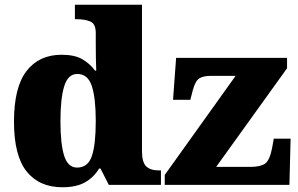

<svg xmlns="http://www.w3.org/2000/svg" viewBox="-20 -780 1257 810"><path d="M243 10Q146 10 92.5 -56.5Q39 -123 39 -267Q39 -412 92 -480.5Q145 -549 240 -549Q295 -549 327.5 -530Q360 -511 381 -482H386Q385 -505 384.5 -536Q384 -567 384 -596V-641Q384 -680 360.5 -689.5Q337 -699 304 -699H296V-760H579V-143Q579 -96 596.5 -78.5Q614 -61 651 -61H659V0H439L404 -69H398Q376 -32 339 -11Q302 10 243 10ZM305 -73Q351 -73 367.5 -121.5Q384 -170 384 -270Q384 -365 367.5 -416.5Q351 -468 306 -468Q267 -468 251 -416.5Q235 -365 235 -269Q235 -171 251 -122Q267 -73 305 -73ZM675 0V-42L974 -460H870Q838 -460 821 -449.5Q804 -439 793 -398L783 -359H710L723 -536H1191V-492L892 -76H1037Q1079 -76 1098.5 -90Q1118 -104 1128 -156L1135 -195H1206L1201 0Z"/></svg>

Font: Noto Serif Black
Style: Regular
Weight: 900
Designer: Monotype Design Team
Foundry: Monotype Imaging Inc.
Version: Version 2.014; ttfautohint (v1.8.4.7-5d5b)